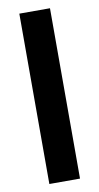

<svg xmlns="http://www.w3.org/2000/svg" viewBox="-82 -739 402 777"><g transform="rotate(-10 119.0 -350.0)"><path d="M56 -700H182V0H56Z"/></g></svg>

Font: PT Sans Narrow
Style: Bold
Weight: 700
Width: 3
Designer: A.Korolkova, O.Umpeleva, V.Yefimov
Foundry: ParaType Ltd
Version: Version 2.003W OFL